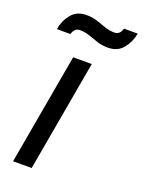

<svg xmlns="http://www.w3.org/2000/svg" viewBox="-138 -789 639 854"><g transform="rotate(20 181.0 -361.5)"><path d="M35 0 128 -526H216L123 0ZM17 -619Q24 -661 49.5 -692Q75 -723 120 -723Q148 -723 171 -715.5Q194 -708 216 -700Q238 -692 263 -692Q274 -692 283 -699Q292 -706 297 -723H362Q354 -681 328.5 -650Q303 -619 258 -619Q230 -619 207 -626.5Q184 -634 162 -642Q140 -650 115 -650Q104 -650 95 -643Q86 -636 81 -619Z"/></g></svg>

Font: Archivo VF Beta
Style: Italic
Weight: 400
Italic angle: -10°
Designer: Hector Gatti
Foundry: Omnibus-Type
Version: Version 1.002